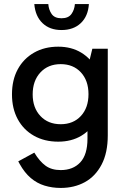

<svg xmlns="http://www.w3.org/2000/svg" viewBox="-20 -728 615 946"><path d="M279 198Q237 198 199.5 186.5Q162 175 131.5 149Q101 123 77 80L70 67L149 24Q175 67 204.5 88.5Q234 110 279 110Q340 110 375.5 72Q411 34 411 -45V-149H421V-390H411L435 -488H511V-61Q511 25 480.5 83Q450 141 398 169.5Q346 198 279 198ZM267 -30Q199 -30 147.5 -59Q96 -88 67.5 -140.5Q39 -193 39 -263Q39 -334 67.5 -386.5Q96 -439 147.5 -468.5Q199 -498 267 -498Q332 -498 380.5 -468.5Q429 -439 456 -386.5Q483 -334 483 -263Q483 -193 456 -140.5Q429 -88 380.5 -59Q332 -30 267 -30ZM279 -116Q341 -116 378.5 -156.5Q416 -197 416 -264Q416 -331 378.5 -371.5Q341 -412 279 -412Q217 -412 179 -371Q141 -330 141 -263Q141 -197 179 -156.5Q217 -116 279 -116ZM283 -580Q225 -580 189.5 -614Q154 -648 149 -708H218Q220 -680 234.5 -659Q249 -638 283 -638Q317 -638 332 -659Q347 -680 349 -708H418Q414 -648 378 -614Q342 -580 283 -580Z"/></svg>

Font: Gabarito
Style: Regular
Weight: 400
Designer: Leandro Assis / Alvaro Franca / Felipe Casaprima
Foundry: Naipe Foundry
Version: Version 1.000